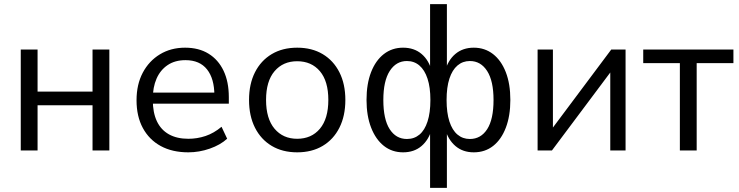

<svg xmlns="http://www.w3.org/2000/svg" viewBox="-20 -725 3558 925"><path d="M80 0V-486.3H161V-283.6H425.8V-486.3H506.8V0H425.8V-217.9H161V0Z M887.3 8.9Q810.1 8.9 754.3 -21.5Q698.6 -52 668.2 -108.2Q637.8 -164.4 637.8 -241.9Q637.8 -317.9 667.7 -374.6Q697.7 -431.3 750.5 -463.3Q803.3 -495.3 871.7 -495.3Q938 -495.3 984.8 -466.3Q1031.6 -437.4 1057 -384.3Q1082.4 -331.1 1082.4 -256.7V-225.5H699.6V-279H1029.4L1012.8 -265.6Q1012.8 -345.8 977.5 -390.5Q942.2 -435.2 873.5 -435.2Q823 -435.2 787.7 -411.5Q752.4 -387.7 734.2 -346.1Q716.1 -304.5 716.1 -249.7V-243.8Q716.1 -182.9 735.7 -141.1Q755.4 -99.3 793.9 -77.8Q832.4 -56.4 887.2 -56.4Q930.3 -56.4 970.5 -69.9Q1010.7 -83.5 1047.3 -114.2L1074.4 -56.7Q1041.5 -26.7 990.6 -8.9Q939.7 8.9 887.3 8.9Z M1411.8 8.9Q1341.1 8.9 1289.1 -22.1Q1237.1 -53.1 1208.4 -109.8Q1179.8 -166.5 1179.8 -243.4Q1179.8 -320.3 1208.4 -376.8Q1237.1 -433.3 1289.1 -464.3Q1341.1 -495.3 1411.8 -495.3Q1482.6 -495.3 1534.6 -464.3Q1586.6 -433.3 1615.2 -376.7Q1643.8 -320.2 1643.8 -243.4Q1643.8 -166.5 1615.2 -109.8Q1586.6 -53.1 1534.6 -22.1Q1482.6 8.9 1411.8 8.9ZM1411.6 -56.4Q1480.5 -56.4 1521.2 -104.8Q1561.8 -153.3 1561.8 -243.6Q1561.8 -334 1521.2 -382Q1480.5 -430 1411.6 -430Q1343.6 -430 1302.7 -382Q1261.8 -334 1261.8 -243.6Q1261.8 -153.3 1302.7 -104.8Q1343.6 -56.4 1411.6 -56.4Z M2052 180V-106.8H2061.5Q2046.5 -52 2010.8 -21.5Q1975.1 8.9 1921.9 8.9Q1869 8.9 1829.6 -22Q1790.2 -53 1768 -110Q1745.8 -166.9 1745.8 -243.4Q1745.8 -320.9 1767.7 -377.3Q1789.7 -433.8 1829.3 -464.6Q1869 -495.3 1921.9 -495.3Q1975.5 -495.3 2011.3 -464.8Q2047 -434.4 2061.5 -379H2052V-705H2133V-379H2123.1Q2137.5 -434.4 2173.5 -464.8Q2209.5 -495.3 2262.6 -495.3Q2315.5 -495.3 2355.2 -464.6Q2394.8 -433.8 2416.8 -377.3Q2438.7 -320.9 2438.7 -243.4Q2438.7 -166.9 2417 -110Q2395.3 -53 2355.9 -22Q2316.5 8.9 2262.6 8.9Q2209.9 8.9 2174.2 -21.5Q2138.5 -52 2123.1 -106.8H2133V180ZM1940.4 -55.4Q1975.7 -55.4 2001 -76.6Q2026.2 -97.8 2039.8 -139.9Q2053.5 -182 2053.5 -243.4Q2053.5 -304.3 2039.6 -346.2Q2025.8 -388 2000.5 -409.5Q1975.3 -431 1940.4 -431Q1888.4 -431 1857.6 -383Q1826.8 -335 1826.8 -243.4Q1826.8 -150.3 1857.3 -102.8Q1887.8 -55.4 1940.4 -55.4ZM2243.6 -55.4Q2296.6 -55.4 2327.2 -102.8Q2357.7 -150.3 2357.7 -243.4Q2357.7 -335 2326.9 -383Q2296.2 -431 2243.6 -431Q2209.3 -431 2184 -409.5Q2158.8 -388 2145.1 -346.2Q2131.5 -304.3 2131.5 -243.4Q2131.5 -182 2145.1 -139.9Q2158.8 -97.8 2184 -76.6Q2209.3 -55.4 2243.6 -55.4Z M2570 0V-486.3H2643.8V-77.1H2618.8L2924.8 -486.3H2993.8V0H2920.1V-409.7H2945.5L2639 0Z M3255.4 0V-420.7H3078.9V-486.3H3513.4V-420.7H3336.4V0Z"/></svg>

Font: Nunito Sans 12pt ExtraLight
Style: Regular
Weight: 200
Designer: Vernon Adams
Foundry: Vernon Adams
Version: Version 3.101;gftools[0.9.27]